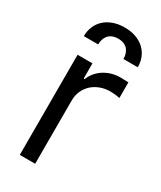

<svg xmlns="http://www.w3.org/2000/svg" viewBox="-194 -837 761 906"><g transform="rotate(30 186.0 -384.0)"><path d="M76.7 -545.5H157.7V-463.1H163.4Q170.8 -483.3 184.8 -500Q198.9 -516.7 217.5 -528.8Q236.2 -540.8 258.5 -547.4Q280.9 -554 305.4 -554Q310 -554 316.2 -553.8Q322.4 -553.6 328.5 -553.4Q334.5 -553.3 340.2 -553.1Q345.9 -552.9 349.4 -552.6V-467.3Q347.3 -468 342.2 -468.9Q337 -469.8 330.1 -470.7Q323.2 -471.6 315 -472.3Q306.8 -473 298.3 -473Q268.5 -473 243.3 -463.4Q218 -453.8 199.6 -436.8Q181.1 -419.7 170.8 -396.3Q160.5 -372.9 160.5 -345.2V0H76.7ZM58.2 -636.4Q58.2 -665.1 68.5 -689.5Q78.8 -713.8 98 -731.4Q117.2 -748.9 144.5 -758.7Q171.9 -768.5 206 -768.5Q240.1 -768.5 267.2 -758.7Q294.4 -748.9 313.2 -731.4Q332 -713.8 342.2 -689.5Q352.3 -665.1 352.3 -636.4H274.1Q274.1 -650.9 270.2 -663.7Q266.3 -676.5 258.2 -686.3Q250 -696 237 -701.7Q224.1 -707.4 206 -707.4Q186.8 -707.4 173.5 -701.5Q160.2 -695.7 152 -685.7Q143.8 -675.8 140.1 -663Q136.4 -650.2 136.4 -636.4Z"/></g></svg>

Font: Fast_Sans
Style: Regular
Weight: 400
Designer: Rasmus Andersson
Foundry: rsms
Version: Version 3.018;git-588b23468